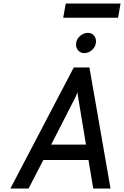

<svg xmlns="http://www.w3.org/2000/svg" viewBox="-20 -1090 717 1110"><path d="M40 0 406.5 -700H497L619 0H519L491.5 -165H230.5L145 0ZM276 -254H477L437 -496Q436 -503.5 434 -515.2Q432 -527 430.2 -538.5Q428.5 -550 428 -556Q425.5 -550 420.8 -539Q416 -528 410.5 -516.5Q405 -505 400.5 -497.5ZM467 -783Q446.5 -783 433 -797.2Q419.5 -811.5 419.5 -832Q419.5 -860 440.5 -880Q461.5 -900 488 -900Q509 -900 522 -886Q535 -872 535 -851Q535 -823 514.5 -803Q494 -783 467 -783ZM345.5 -987.5 360 -1069.5H677L662.5 -987.5Z"/></svg>

Font: Overpass Medium
Style: Italic
Weight: 500
Italic angle: -10°
Designer: Delve Withrington, Dave Bailey, Thomas Jockin
Foundry: Delve Fonts LLC
Version: Version 4.000